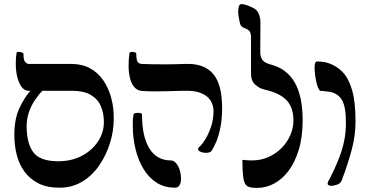

<svg xmlns="http://www.w3.org/2000/svg" viewBox="-20 -904 1797 937"><path d="M270 12Q209 12 167 -9.5Q125 -31 99 -67Q73 -103 61.5 -149Q50 -195 50 -245Q50 -322 73.5 -373.5Q97 -425 128 -461H118Q101 -461 87 -478Q73 -495 65 -525.5Q57 -556 57 -595Q57 -612 58 -623Q59 -634 61 -646Q62 -651 70.5 -651Q79 -651 87 -648Q95 -645 95 -638Q94 -614 101.5 -603.5Q109 -593 120 -592Q172 -592 226 -592Q280 -592 328 -592Q380 -592 419 -571Q458 -550 484 -512Q510 -474 523 -425.5Q536 -377 535 -322Q535 -264 516.5 -205Q498 -146 464 -96.5Q430 -47 381 -17.5Q332 12 270 12ZM265 -117Q313 -117 353.5 -132Q394 -147 424 -174Q454 -201 470.5 -235Q487 -269 487 -307Q487 -353 471.5 -387.5Q456 -422 422 -441.5Q388 -461 330 -461H187Q168 -442 150 -415Q132 -388 121 -356Q110 -324 110 -289Q110 -205 142.5 -161Q175 -117 265 -117Z M1012 -167Q1006 -160 992 -158.5Q978 -157 965 -161Q952 -165 947.5 -172Q943 -179 954 -188Q968 -201 983 -226Q998 -251 1010 -285.5Q1022 -320 1022 -363Q1022 -389 1008.5 -412Q995 -435 963 -449Q931 -463 875 -461Q834 -460 799.5 -459Q765 -458 734.5 -458Q704 -458 675 -460Q652 -461 637 -477Q622 -493 615 -520Q608 -547 607.5 -580Q607 -613 612 -646Q613 -650 621 -650.5Q629 -651 637 -649Q645 -647 645 -641Q645 -616 650.5 -604.5Q656 -593 672 -592Q697 -591 723 -590.5Q749 -590 786.5 -590Q824 -590 883 -592Q930 -594 964.5 -581.5Q999 -569 1021 -542.5Q1043 -516 1053.5 -474.5Q1064 -433 1064 -375Q1064 -323 1055.5 -281.5Q1047 -240 1035 -211.5Q1023 -183 1012 -167ZM834 12Q783 12 745 -12Q707 -36 681 -78.5Q655 -121 641.5 -175.5Q628 -230 628 -291Q628 -317 629 -326.5Q630 -336 632 -345Q633 -351 643 -352.5Q653 -354 663 -352.5Q673 -351 673 -345Q673 -238 709 -179.5Q745 -121 814 -121Q828 -121 839.5 -107.5Q851 -94 857 -74.5Q863 -55 863.5 -35Q864 -15 857 -1.5Q850 12 834 12Z M1163 -124Q1177 -123 1185 -122Q1193 -121 1208 -121Q1253 -121 1290 -137.5Q1327 -154 1354.5 -182Q1382 -210 1397 -245Q1412 -280 1412 -316Q1412 -381 1377.5 -416Q1343 -451 1270 -467Q1247 -472 1226 -490.5Q1205 -509 1205 -545Q1205 -575 1205 -602.5Q1205 -630 1205 -658.5Q1205 -687 1205 -719Q1205 -745 1196.5 -753.5Q1188 -762 1171 -768Q1160 -772 1155 -780.5Q1150 -789 1146 -815Q1143 -830 1142.5 -845.5Q1142 -861 1145.5 -872.5Q1149 -884 1159 -884Q1175 -883 1193.5 -875.5Q1212 -868 1225 -860Q1239 -849 1245 -831Q1251 -813 1251 -791Q1251 -759 1250.5 -718.5Q1250 -678 1250 -649Q1250 -627 1261 -611.5Q1272 -596 1305 -588Q1380 -568 1418.5 -501Q1457 -434 1457 -317Q1457 -235 1438 -173Q1419 -111 1388 -70Q1357 -29 1317.5 -8Q1278 13 1235 13Q1213 13 1198.5 9.5Q1184 6 1176.5 -6.5Q1169 -19 1166 -47.5Q1163 -76 1163 -124Z M1595 3Q1589 3 1582.5 -1Q1576 -5 1581 -17Q1596 -45 1611 -77Q1626 -109 1639 -144Q1652 -179 1660 -218.5Q1668 -258 1668 -303Q1669 -382 1648.5 -416.5Q1628 -451 1582 -457Q1573 -458 1563.5 -459Q1554 -460 1543 -461Q1538 -462 1532 -476.5Q1526 -491 1522 -512Q1518 -533 1516 -554.5Q1514 -576 1516.5 -590Q1519 -604 1527 -604Q1538 -604 1550 -603Q1562 -602 1580 -597Q1623 -583 1652.5 -552Q1682 -521 1698.5 -463.5Q1715 -406 1715 -313Q1715 -243 1697 -175Q1679 -107 1649 -27Q1643 -9 1625.5 -3Q1608 3 1595 3Z"/></svg>

Font: Noto Rashi Hebrew Medium
Style: Regular
Weight: 500
Version: Version 1.006